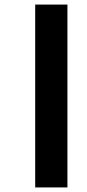

<svg xmlns="http://www.w3.org/2000/svg" viewBox="-20 -681 379 840"><path d="M134 139V-661H275V139Z"/></svg>

Font: Noto Sans Telugu ExtraCondensed ExtraBold
Style: Regular
Weight: 800
Width: 2
Designer: Jelle Bosma - Monotype Design Team
Foundry: Monotype Imaging Inc.
Version: Version 2.005; ttfautohint (v1.8.4.7-5d5b)